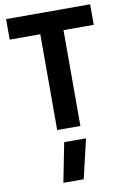

<svg xmlns="http://www.w3.org/2000/svg" viewBox="-106 -753 739 1125"><g transform="rotate(-10 263.0 -190.5)"><path d="M223 77H353L298 311H177ZM13 -570H195V0H333V-570H513V-692H13Z"/></g></svg>

Font: RazerF5
Style: Bold
Weight: 700
Foundry: Razer Inc.
Version: Version 1.000;PS 001.001;hotconv 1.0.56